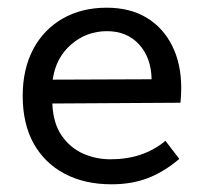

<svg xmlns="http://www.w3.org/2000/svg" viewBox="-20 -464 531 499"><path d="M446 -51Q406 -17 364 -1Q322 15 270 15Q200 15 148 -12.5Q96 -40 67.5 -91Q39 -142 39 -215Q39 -284 66 -335.5Q93 -387 142.5 -415.5Q192 -444 257 -444Q318 -444 361 -418Q404 -392 427.5 -345Q451 -298 451 -235Q451 -226 450.5 -216.5Q450 -207 449 -197L116 -195Q118 -144 140 -112Q162 -80 195.5 -65Q229 -50 267 -50Q310 -50 345.5 -62Q381 -74 410 -98ZM374 -258Q373 -314 341.5 -348.5Q310 -383 258 -383Q205 -383 165 -348.5Q125 -314 117 -257Z"/></svg>

Font: Podkova VF Beta
Style: Regular
Weight: 400
Designer: Ilya Yudin
Foundry: Cyreal (www.cyreal.org)
Version: Version 2.100